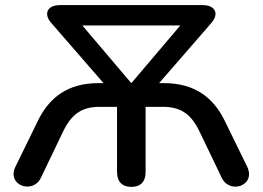

<svg xmlns="http://www.w3.org/2000/svg" viewBox="-20 -725 1031 753"><path d="M495 8C532 8 551 -13 551 -50V-306H619C692 -306 732 -275 765 -204L849 -29C880 39 986 3 949 -72L861 -252C817 -342 744 -399 623 -399H604L809 -635C839 -669 827 -705 774 -705H216C163 -705 151 -669 181 -635L386 -399H366C245 -399 173 -342 129 -252L41 -72C4 2 110 39 141 -29L225 -204C258 -275 298 -306 371 -306H439V-50C439 -13 459 8 495 8ZM494 -400 303 -625H687L496 -400Z"/></svg>

Font: SN Pro Medium
Style: Regular
Weight: 500
Designer: Tobias Whetton
Foundry: Supernotes
Version: Version 1.003;Glyphs 3.3 (3324)